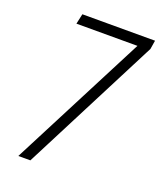

<svg xmlns="http://www.w3.org/2000/svg" viewBox="-133 -799 740 884"><g transform="rotate(20 236.5 -357.0)"><path d="M63 0 405 -664H106L117 -714H473L466 -671L122 0Z"/></g></svg>

Font: Noto Sans Display SemiCondensed Light
Style: Italic
Weight: 300
Width: 4
Italic angle: -12°
Designer: Monotype Design Team
Foundry: Monotype Imaging Inc.
Version: Version 1.900